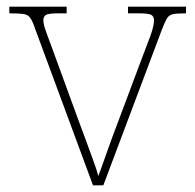

<svg xmlns="http://www.w3.org/2000/svg" viewBox="-20 -556 585 576"><path d="M86 -468Q78 -492 71 -502Q64 -512 50.5 -514Q37 -516 8 -516V-536H180V-516H156Q125 -516 117.5 -511Q110 -506 110 -495Q110 -482 120 -456Q130 -430 138 -407L214 -199Q225 -170 237 -137Q249 -104 259.5 -75.5Q270 -47 275 -28Q282 -46 297.5 -90.5Q313 -135 340 -206L400 -366Q420 -418 431 -448Q442 -478 442 -495Q442 -506 434.5 -511Q427 -516 396 -516H364V-536H538V-516H536Q511 -516 499 -513.5Q487 -511 481 -501Q475 -491 466 -468L290 0H259Z"/></svg>

Font: Noto Serif Tamil Thin
Style: Regular
Weight: 100
Designer: Indian Type Foundry, Tom Grace, and the Monotype Design Team
Foundry: Monotype Imaging Inc.
Version: Version 2.004; ttfautohint (v1.8.4.7-5d5b)